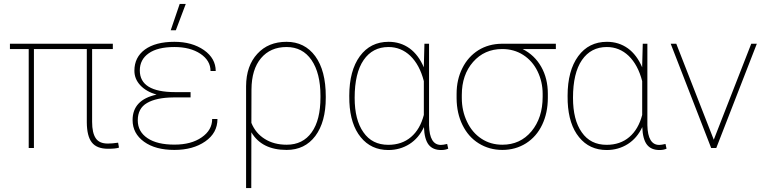

<svg xmlns="http://www.w3.org/2000/svg" viewBox="-20 -750 3875 973"><path d="M551.8 -528.3C551.8 -528.3 30.3 -528.3 30.3 -528.3C30.3 -528.3 30.3 -501.5 30.3 -501.5C30.3 -501.5 125.5 -501.5 125.5 -501.5C125.5 -501.5 125.5 0 125.5 0C125.5 0 151.9 0 151.9 0C151.9 0 151.9 -501.5 151.9 -501.5C151.9 -501.5 419.9 -501.5 419.9 -501.5C419.9 -501.5 419.9 -128.9 419.9 -128.9C419.9 -128.9 419.9 -128.9 419.9 -128.9C420.4 -83 428.7 -49.3 445.3 -28.3C461.9 -6.8 489.3 3.9 527.8 3.9C527.8 3.9 527.8 3.9 527.8 3.9C553.7 3.9 572.3 2 583 -2C583 -2 578.6 -26.9 578.6 -26.9C578.6 -26.9 578.6 -26.9 578.6 -26.9C558.1 -23.9 540.5 -22.5 526.4 -22.5C526.4 -22.5 526.4 -22.5 526.4 -22.5C497.6 -22.5 477.5 -31.2 465.3 -49.3C453.1 -67.4 446.8 -94.7 446.8 -132.3C446.8 -132.3 446.8 -501.5 446.8 -501.5C446.8 -501.5 551.8 -501.5 551.8 -501.5C551.8 -501.5 551.8 -528.3 551.8 -528.3Z M651.9 -141.6C651.9 -96.2 671.4 -59.6 710 -31.7C748.5 -3.9 799.8 9.8 863.8 9.8C863.8 9.8 863.8 9.8 863.8 9.8C926.3 9.8 978.5 -4.4 1020 -33.2C1061.5 -62 1082 -99.6 1082 -147C1082 -147 1055.2 -147 1055.2 -147C1055.2 -147 1055.2 -147 1055.2 -147C1055.2 -109.4 1037.6 -78.6 1002.4 -54.2C966.8 -29.3 920.9 -17.1 863.8 -17.1C863.8 -17.1 863.8 -17.1 863.8 -17.1C805.7 -17.1 760.3 -27.8 727.5 -49.8C694.8 -71.8 678.2 -101.6 678.2 -140.1C678.2 -140.1 678.2 -140.1 678.2 -140.1C678.2 -180.7 693.8 -210 725.1 -228C755.9 -246.1 800.8 -255.9 859.4 -256.3C859.4 -256.3 945.8 -256.3 945.8 -256.3C945.8 -256.3 945.8 -283.2 945.8 -283.2C945.8 -283.2 867.7 -283.2 867.7 -283.2C867.7 -283.2 867.7 -283.2 867.7 -283.2C748 -283.2 688.5 -319.8 688.5 -393.1C688.5 -393.1 688.5 -393.1 688.5 -393.1C688.5 -429.7 703.6 -459 733.9 -480C763.7 -501 807.1 -511.7 863.8 -511.7C863.8 -511.7 863.8 -511.7 863.8 -511.7C917 -511.7 960.9 -500.5 995.6 -477.5C1029.8 -454.6 1046.9 -425.3 1046.9 -390.1C1046.9 -390.1 1073.2 -390.1 1073.2 -390.1C1073.2 -390.1 1073.2 -390.1 1073.2 -390.1C1073.2 -432.6 1053.2 -468.3 1013.7 -496.1C973.6 -523.9 923.8 -538.1 863.8 -538.1C863.8 -538.1 863.8 -538.1 863.8 -538.1C799.8 -538.1 750 -524.9 714.4 -499C678.7 -472.7 661.1 -437 661.1 -391.6C661.1 -391.6 661.1 -391.6 661.1 -391.6C661.1 -363.8 670.9 -339.4 690.9 -317.9C710.9 -296.4 738.3 -280.8 773.4 -270.5C773.4 -270.5 773.4 -270.5 773.4 -270.5C692.4 -252.9 651.9 -210 651.9 -141.6C651.9 -141.6 651.9 -141.6 651.9 -141.6ZM845.2 -596.7C845.2 -596.7 871.1 -596.7 871.1 -596.7C871.1 -596.7 921.4 -730 921.4 -730C921.4 -730 890.6 -730 890.6 -730C890.6 -730 845.2 -596.7 845.2 -596.7Z M1432.1 -538.1C1370.6 -538.1 1321.3 -518.1 1284.2 -477.5C1246.6 -437 1227.5 -382.3 1227.1 -313.5C1227.1 -313.5 1227.1 203.1 1227.1 203.1C1227.1 203.1 1253.4 203.1 1253.4 203.1C1253.4 203.1 1253.9 -79.6 1253.9 -79.6C1253.9 -79.6 1253.9 -79.6 1253.9 -79.6C1289.1 -20 1348.6 9.8 1432.6 9.8C1432.6 9.8 1432.6 9.8 1432.6 9.8C1494.1 9.8 1542.5 -13.7 1578.1 -61C1613.3 -108.4 1630.9 -172.9 1630.9 -254.4C1630.9 -254.4 1630.9 -261.7 1630.9 -261.7C1630.9 -261.7 1630.9 -261.7 1630.9 -261.7C1630.9 -348.6 1613.3 -416.5 1577.6 -465.3C1542 -513.7 1493.2 -538.1 1432.1 -538.1C1432.1 -538.1 1432.1 -538.1 1432.1 -538.1ZM1254.4 -296.9C1254.4 -296.9 1254.4 -296.9 1254.4 -296.9C1254.9 -364.7 1271 -417.5 1302.7 -455.1C1334.5 -492.7 1377.4 -511.7 1432.1 -511.7C1432.1 -511.7 1432.1 -511.7 1432.1 -511.7C1486.3 -511.7 1528.3 -489.7 1558.6 -445.8C1588.9 -401.4 1604 -341.3 1604 -264.6C1604 -264.6 1604 -256.8 1604 -256.8C1604 -256.8 1604 -256.8 1604 -256.8C1604 -180.2 1589.4 -121.1 1559.6 -79.6C1529.8 -37.6 1487.3 -16.6 1433.1 -16.6C1433.1 -16.6 1433.1 -16.6 1433.1 -16.6C1389.6 -16.6 1352.5 -26.4 1321.8 -45.9C1291 -64.9 1268.1 -92.3 1253.9 -127.4C1253.9 -127.4 1254.4 -296.9 1254.4 -296.9Z M2130.9 -528.3C2130.9 -528.3 2127.9 -417 2127.9 -417C2127.9 -417 2127.9 -408.7 2127.9 -408.7C2127.9 -408.7 2127.9 -408.7 2127.9 -408.7C2109.9 -450.7 2085.9 -482.9 2055.7 -504.9C2024.9 -526.9 1989.7 -538.1 1949.2 -538.1C1949.2 -538.1 1949.2 -538.1 1949.2 -538.1C1887.7 -538.1 1839.4 -513.7 1803.7 -465.3C1768.1 -416.5 1750 -349.6 1750 -264.6C1750 -264.6 1750.5 -232.9 1750.5 -232.9C1750.5 -232.9 1750.5 -232.9 1750.5 -232.9C1753.9 -157.2 1772.9 -97.7 1808.1 -54.7C1843.3 -11.2 1890.1 10.3 1948.2 10.3C1948.2 10.3 1948.2 10.3 1948.2 10.3C1987.8 10.3 2023.4 0 2055.2 -20C2086.4 -40 2110.8 -68.4 2128.4 -106C2128.4 -106 2128.4 -106 2128.4 -106C2129.9 -64.5 2138.2 -34.7 2152.3 -16.6C2166.5 1.5 2188 10.3 2215.8 10.3C2215.8 10.3 2215.8 10.3 2215.8 10.3C2230.5 10.3 2242.2 7.8 2251.5 3.4C2251.5 3.4 2246.1 -20.5 2246.1 -20.5C2246.1 -20.5 2246.1 -20.5 2246.1 -20.5C2231.9 -17.1 2221.7 -15.6 2214.4 -15.6C2214.4 -15.6 2214.4 -15.6 2214.4 -15.6C2175.8 -15.6 2155.8 -48.8 2154.3 -115.2C2154.3 -115.2 2154.3 -528.3 2154.3 -528.3C2154.3 -528.3 2130.9 -528.3 2130.9 -528.3ZM1777.3 -254.4C1777.3 -337.9 1792.5 -401.9 1822.8 -445.8C1853 -489.7 1895 -511.7 1948.7 -511.7C1948.7 -511.7 1948.7 -511.7 1948.7 -511.7C1991.2 -511.7 2028.3 -496.6 2059.6 -466.8C2090.8 -436.5 2113.8 -394 2127.9 -338.9C2127.9 -338.9 2127.9 -167.5 2127.9 -167.5C2127.9 -167.5 2127.9 -167.5 2127.9 -167.5C2115.2 -119.1 2093.8 -82 2063 -55.7C2032.2 -29.3 1993.7 -16.1 1947.8 -16.1C1947.8 -16.1 1947.8 -16.1 1947.8 -16.1C1893.1 -16.1 1851.1 -37.1 1821.8 -79.6C1792 -121.6 1777.3 -179.7 1777.3 -254.4C1777.3 -254.4 1777.3 -254.4 1777.3 -254.4Z M2796.9 -528.3C2796.9 -528.3 2522 -528.3 2522 -528.3C2522 -528.3 2522 -528.3 2522 -528.3C2478.5 -527.8 2439 -517.1 2404.3 -495.6C2369.6 -473.6 2342.3 -443.4 2323.2 -404.8C2303.7 -366.2 2293.9 -322.8 2293.9 -274.4C2293.9 -274.4 2293.9 -251 2293.9 -251C2293.9 -251 2293.9 -251 2293.9 -251C2294.4 -201.2 2304.2 -156.2 2323.7 -116.7C2343.3 -76.7 2370.6 -45.4 2406.2 -23.4C2441.4 -1.5 2481.4 9.8 2525.9 9.8C2570.3 9.8 2610.4 -1.5 2646 -23.9C2681.2 -46.4 2708.5 -77.6 2727.5 -117.7C2746.6 -157.7 2756.3 -203.1 2756.3 -254.4C2756.3 -254.4 2756.3 -274.4 2756.3 -274.4C2756.3 -274.4 2756.3 -274.4 2756.3 -274.4C2756.3 -326.7 2745.1 -372.1 2722.7 -411.6C2700.2 -451.2 2668.9 -481 2628.4 -501.5C2628.4 -501.5 2796.9 -501.5 2796.9 -501.5C2796.9 -501.5 2796.9 -528.3 2796.9 -528.3ZM2320.3 -269C2320.3 -269 2320.3 -269 2320.3 -269C2320.3 -336.9 2339.4 -392.6 2377.4 -436C2415.5 -479.5 2464.8 -501.5 2524.9 -501.5C2524.9 -501.5 2524.9 -501.5 2524.9 -501.5C2564.5 -501.5 2600.1 -491.7 2631.3 -471.7C2662.6 -451.7 2687 -423.8 2704.1 -388.7C2721.2 -353.5 2730 -315.4 2730 -274.4C2730 -274.4 2730 -259.3 2730 -259.3C2730 -259.3 2730 -259.3 2730 -259.3C2730 -188 2710.9 -129.9 2673.3 -84.5C2635.3 -39.1 2585.9 -16.6 2525.9 -16.6C2525.9 -16.6 2525.9 -16.6 2525.9 -16.6C2485.8 -16.6 2450.2 -26.9 2419.4 -47.4C2388.2 -67.9 2363.8 -96.7 2346.7 -133.3C2329.1 -169.9 2320.3 -210 2320.3 -253.9C2320.3 -253.9 2320.3 -269 2320.3 -269Z M3237.3 -528.3C3237.3 -528.3 3234.4 -417 3234.4 -417C3234.4 -417 3234.4 -408.7 3234.4 -408.7C3234.4 -408.7 3234.4 -408.7 3234.4 -408.7C3216.3 -450.7 3192.4 -482.9 3162.1 -504.9C3131.3 -526.9 3096.2 -538.1 3055.7 -538.1C3055.7 -538.1 3055.7 -538.1 3055.7 -538.1C2994.1 -538.1 2945.8 -513.7 2910.2 -465.3C2874.5 -416.5 2856.4 -349.6 2856.4 -264.6C2856.4 -264.6 2856.9 -232.9 2856.9 -232.9C2856.9 -232.9 2856.9 -232.9 2856.9 -232.9C2860.4 -157.2 2879.4 -97.7 2914.6 -54.7C2949.7 -11.2 2996.6 10.3 3054.7 10.3C3054.7 10.3 3054.7 10.3 3054.7 10.3C3094.2 10.3 3129.9 0 3161.6 -20C3192.9 -40 3217.3 -68.4 3234.9 -106C3234.9 -106 3234.9 -106 3234.9 -106C3236.3 -64.5 3244.6 -34.7 3258.8 -16.6C3272.9 1.5 3294.4 10.3 3322.3 10.3C3322.3 10.3 3322.3 10.3 3322.3 10.3C3336.9 10.3 3348.6 7.8 3357.9 3.4C3357.9 3.4 3352.5 -20.5 3352.5 -20.5C3352.5 -20.5 3352.5 -20.5 3352.5 -20.5C3338.4 -17.1 3328.1 -15.6 3320.8 -15.6C3320.8 -15.6 3320.8 -15.6 3320.8 -15.6C3282.2 -15.6 3262.2 -48.8 3260.7 -115.2C3260.7 -115.2 3260.7 -528.3 3260.7 -528.3C3260.7 -528.3 3237.3 -528.3 3237.3 -528.3ZM2883.8 -254.4C2883.8 -337.9 2898.9 -401.9 2929.2 -445.8C2959.5 -489.7 3001.5 -511.7 3055.2 -511.7C3055.2 -511.7 3055.2 -511.7 3055.2 -511.7C3097.7 -511.7 3134.8 -496.6 3166 -466.8C3197.3 -436.5 3220.2 -394 3234.4 -338.9C3234.4 -338.9 3234.4 -167.5 3234.4 -167.5C3234.4 -167.5 3234.4 -167.5 3234.4 -167.5C3221.7 -119.1 3200.2 -82 3169.4 -55.7C3138.7 -29.3 3100.1 -16.1 3054.2 -16.1C3054.2 -16.1 3054.2 -16.1 3054.2 -16.1C2999.5 -16.1 2957.5 -37.1 2928.2 -79.6C2898.4 -121.6 2883.8 -179.7 2883.8 -254.4C2883.8 -254.4 2883.8 -254.4 2883.8 -254.4Z M3407.2 -528.3C3407.2 -528.3 3378.9 -528.3 3378.9 -528.3C3378.9 -528.3 3584 0 3584 0C3584 0 3609.9 0 3609.9 0C3609.9 0 3815.4 -528.3 3815.4 -528.3C3815.4 -528.3 3787.1 -528.3 3787.1 -528.3C3787.1 -528.3 3597.2 -42 3597.2 -42C3597.2 -42 3407.2 -528.3 3407.2 -528.3Z"/></svg>

Font: WOX
Style: Regular
Weight: 500
Designer: Google
Foundry: ""
Version: ""